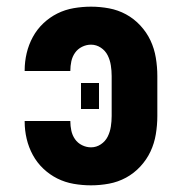

<svg xmlns="http://www.w3.org/2000/svg" viewBox="-20 -548 540 576"><path d="M253 8Q227 8 201 3.5Q175 -1 152 -12.5Q129 -24 110 -42Q91 -60 78.5 -83Q66 -106 60 -131.5Q54 -157 54 -183Q54 -184 54 -184.5Q54 -185 54 -185H191Q191 -185 191 -184.5Q191 -184 191 -184Q191 -170 194 -156Q197 -142 205 -130.5Q213 -119 226 -112.5Q239 -106 253 -106Q269 -106 282.5 -115Q296 -124 303 -138Q310 -152 312.5 -168Q315 -184 315 -200V-320Q315 -336 312.5 -352Q310 -368 303 -382Q296 -396 282.5 -405Q269 -414 253 -414Q239 -414 226 -407.5Q213 -401 205 -389.5Q197 -378 194 -364Q191 -350 191 -336Q191 -336 191 -335.5Q191 -335 191 -335H54Q54 -335 54 -335.5Q54 -336 54 -337Q54 -363 60 -388.5Q66 -414 78.5 -437Q91 -460 110 -478Q129 -496 152 -507.5Q175 -519 201 -523.5Q227 -528 253 -528Q280 -528 307 -523Q334 -518 358 -505Q382 -492 401 -471.5Q420 -451 431.5 -426.5Q443 -402 447.5 -374.5Q452 -347 452 -320V-200Q452 -173 447.5 -145.5Q443 -118 431.5 -93.5Q420 -69 401 -48.5Q382 -28 358 -15Q334 -2 307 3Q280 8 253 8ZM223 -221V-299H277V-221Z"/></svg>

Font: Iosevka SS04 Heavy
Style: Regular
Weight: 900
Monospace: yes
Designer: Belleve Invis
Foundry: Belleve Invis
Version: Version 19.0.0; ttfautohint (v1.8.4)